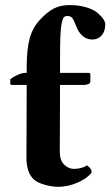

<svg xmlns="http://www.w3.org/2000/svg" viewBox="-20 -718 430 748"><path d="M213.9 -485.8V-434.1H324.2Q332 -434.1 332 -428.2V-399.9Q332 -394 324.5 -390.6Q316.9 -387.2 308.1 -387.2H213.9Q213.9 -331.1 213.4 -238.3Q212.9 -145.5 212.9 -127Q212.9 -93.3 230 -76.7Q247.1 -60.1 267.1 -60.1Q299.8 -60.1 318.8 -74.2Q328.6 -66.4 332.8 -60.5Q336.9 -54.7 336.9 -45.9Q321.3 -23.9 283.4 -7.1Q245.6 9.8 206.1 9.8Q185.1 9.8 156.5 2.4Q127.9 -4.9 112.8 -18.1Q83 -43.9 83 -105Q83 -123.5 83.5 -227.3Q84 -331.1 84 -387.2H24.9Q20 -387.2 20 -393.1V-409.2Q32.7 -419.4 50 -426.8Q67.4 -434.1 78.1 -434.1H84V-454.1Q84 -525.9 95.5 -567.9Q106.9 -609.9 134.8 -640.1Q163.6 -671.4 189.7 -684.8Q215.8 -698.2 251 -698.2Q288.1 -698.2 317.1 -689.2Q346.2 -680.2 360.8 -667.2Q375.5 -654.3 382.8 -643.1Q390.1 -631.8 390.1 -624Q390.1 -596.2 376 -580.1Q361.8 -564 339.8 -564Q317.9 -564 301.8 -578.1Q285.6 -592.3 277.8 -613.8Q268.1 -639.6 261.5 -647.7Q254.9 -655.8 242.2 -655.8Q233.4 -655.8 228.5 -650.1Q223.6 -644.5 220 -626Q216.3 -607.4 215.1 -575Q213.9 -542.5 213.9 -485.8Z"/></svg>

Font: Linux Libertine G
Style: Bold
Weight: 700
Designer: Philipp H. Poll
Foundry: Philipp H. Poll
Version: Version 5.0.3